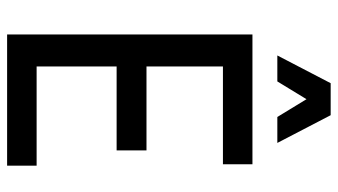

<svg xmlns="http://www.w3.org/2000/svg" viewBox="-225 -725 950 540"><g transform="rotate(90 250.0 -455.0)"><path d="M77 0V-690H442V-607H167V-392H403V-308H167V-83H446V0ZM136 -760 214 -910H304L382 -760H309L259 -842L209 -760Z"/></g></svg>

Font: Radio Canada Condensed
Style: Regular
Weight: 400
Width: 3
Designer: Charles Daoud, Etienne Aubert Bonn, Alexandre Saumier Demers, Jacques Le Bailly
Foundry: Radio-Canada
Version: Version 2.104; ttfautohint (v1.8.4.7-5d5b);gftools[0.9.28.de